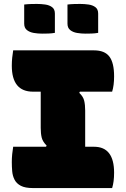

<svg xmlns="http://www.w3.org/2000/svg" viewBox="-20 -956 640 976"><path d="M550 0H148Q108 0 86 -11.5Q64 -23 54 -42.5Q44 -62 42 -85.5Q40 -109 40 -132Q40 -152 42 -172.5Q44 -193 47 -210H214L217 -216Q197 -236 192 -256.5Q187 -277 187 -306V-490H148Q40 -490 40 -622Q40 -642 42 -662.5Q44 -683 47 -700H458Q512 -700 536 -668.5Q560 -637 560 -568Q560 -522 550 -490H386L383 -484Q403 -465 408 -444Q413 -423 413 -394V-210H458Q560 -210 560 -78Q560 -32 550 0ZM103 -933Q119 -935 136.5 -935.5Q154 -936 167 -936Q189 -936 210 -933Q231 -930 245 -919.5Q259 -909 259 -887V-789Q243 -786 225.5 -785.5Q208 -785 194 -785Q173 -785 152 -788.5Q131 -792 117 -803Q103 -814 103 -836ZM323 -933Q339 -935 356.5 -935.5Q374 -936 387 -936Q409 -936 430 -933Q451 -930 465 -919.5Q479 -909 479 -887V-789Q463 -786 445.5 -785.5Q428 -785 414 -785Q393 -785 372 -788.5Q351 -792 337 -803Q323 -814 323 -836Z"/></svg>

Font: Recursive Mn Csl St XBk
Style: Regular
Weight: 1000
Monospace: yes
Version: Version 1.079;hotconv 1.0.112;makeotfexe 2.5.65598; ttfautoh